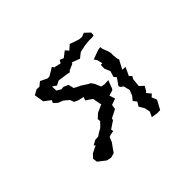

<svg xmlns="http://www.w3.org/2000/svg" viewBox="-145 -999 1290 1290"><g transform="rotate(-45 500.0 -353.5)"><path d="M728 -562 663 -538 677 -517 686 -479H671L670 -444L687 -403L674 -361L689 -344L655 -296L657 -283L678 -267L689 -222L673 -183L651 -156L670 -131L652 -101L675 -62L682 -24L665 12L710 19L738 18L742 11L773 -47L758 -83L777 -100L752 -131L762 -139L780 -171L751 -198L757 -258L768 -277L751 -292L779 -352L750 -354L784 -418L779 -430L775 -467L776 -481L772 -504L755 -547L753 -566ZM188 -69 193 -37 246 4 279 11 313 2 328 -20 356 -59 371 -95 391 -101 415 -105 413 -123 466 -158 470 -172 500 -187 529 -202 534 -235 579 -251 566 -292 606 -304 613 -315 634 -371 596 -369 570 -374 551 -419 532 -445 529 -442 470 -480 474 -476 432 -498 423 -537 389 -552 368 -550 338 -568 336 -608 365 -589 397 -605 461 -596 491 -591 494 -599 542 -620 544 -629 602 -607 625 -626 639 -636 687 -646 712 -649 738 -651 754 -650 777 -653 779 -678 743 -712 715 -701 690 -703 644 -718 623 -726 589 -696 569 -719 527 -687 499 -698 488 -677 438 -688 429 -702 372 -668 354 -667 305 -691 276 -667 249 -668 213 -647 221 -601 224 -580 271 -544 262 -526 287 -502 324 -487 358 -458 368 -430 397 -417 437 -408 428 -384 473 -354 483 -298 487 -290 454 -275 431 -265 399 -236 401 -215 369 -182 341 -166 318 -151 289 -149 254 -130 265 -122 213 -96Z"/></g></svg>

Font: チョークS
Style: Regular
Weight: 400
Designer: [Stick] Fontworks Inc.
Foundry: [Stick] Fontworks Inc.
Version: Version 1.200;FEAKit 1.0